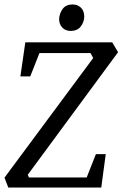

<svg xmlns="http://www.w3.org/2000/svg" viewBox="-33 -837 547 857"><path d="M-13 -44 383 -578 371 -600H143L102 -496H58L80 -648H468L494 -604L91 -57L96 -45H354L395 -149H439L419 0H4ZM282 -699Q259 -699 245 -714Q231 -729 231 -751Q231 -774 245.5 -795.5Q260 -817 291 -817Q314 -817 328.5 -802.5Q343 -788 343 -763Q343 -740 328 -719.5Q313 -699 282 -699Z"/></svg>

Font: Faustina VF Beta
Style: Italic
Weight: 400
Italic angle: -8°
Designer: Alfonso Garcia
Foundry: Omnibus-Type
Version: Version 1.006